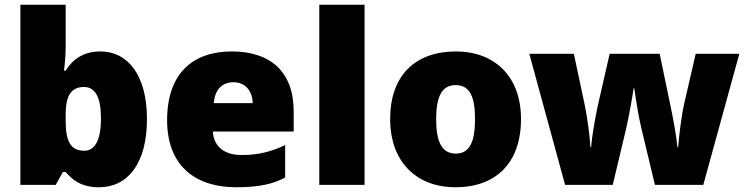

<svg xmlns="http://www.w3.org/2000/svg" viewBox="-20 -780 3151 810"><path d="M257 -588V-760H66V0H215L245 -54H257C285 -23 320 10 398 10C518 10 600 -89 600 -278C600 -463 519 -563 404 -563C329 -563 285 -527 257 -482H250C254 -513 257 -549 257 -588ZM334 -413C383 -413 406 -368 406 -280C406 -191 381 -144 336 -144C277 -144 257 -185 257 -271V-298C257 -377 281 -413 334 -413Z M958 -563C795 -563 685 -472 685 -273C685 -76 809 10 976 10C1072 10 1130 -3 1183 -31V-168C1122 -139 1068 -126 999 -126C921 -126 881 -167 878 -225H1219V-310C1219 -479 1119 -563 958 -563ZM965 -433C1017 -433 1045 -394 1046 -345H882C887 -406 920 -433 965 -433Z M1518 0V-760H1327V0Z M2178 -278C2178 -461 2063 -563 1904 -563C1731 -563 1626 -461 1626 -278C1626 -93 1741 10 1901 10C2073 10 2178 -93 2178 -278ZM1820 -278C1820 -372 1844 -421 1902 -421C1962 -421 1984 -372 1984 -278C1984 -183 1962 -132 1903 -132C1843 -132 1820 -183 1820 -278Z M2685 -242 2743 0H2947L3099 -553H2915L2866 -341C2856 -298 2845 -213 2841 -159H2838C2833 -211 2818 -289 2810 -327L2763 -553H2552L2501 -330C2497 -311 2477 -212 2474 -159H2471C2468 -212 2456 -294 2446 -341L2401 -553H2213L2364 0H2565L2621 -235C2634 -292 2649 -377 2653 -407H2656C2660 -377 2673 -292 2685 -242Z"/></svg>

Font: Noto Sans Lao Looped Black
Style: Regular
Weight: 900
Designer: Mark Frömberg, Ben Mitchell
Foundry: The Fontpad Ltd
Version: Version 1.002